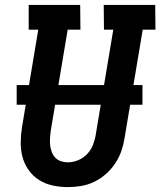

<svg xmlns="http://www.w3.org/2000/svg" viewBox="-20 -755 654 783"><path d="M257 8Q225 8 195 1.5Q165 -5 140 -20.5Q115 -36 97.5 -60.5Q80 -85 72 -114Q64 -143 64.5 -175Q65 -207 70 -238L136 -634H97V-735H307L308 -634H256L187 -222Q185 -207 184 -192Q183 -177 184.5 -163Q186 -149 191 -135.5Q196 -122 205.5 -112Q215 -102 228.5 -97.5Q242 -93 257 -93Q278 -93 299.5 -102Q321 -111 336.5 -128Q352 -145 360 -166.5Q368 -188 371 -209L442 -634H404L403 -735H613L614 -634H562L488 -192Q484 -166 475 -139.5Q466 -113 450 -89Q434 -65 412 -45.5Q390 -26 364 -13.5Q338 -1 310.5 3.5Q283 8 257 8ZM561 -328H48V-408H561Z"/></svg>

Font: Iosevka HT Extended
Style: Bold Italic
Weight: 700
Width: 7
Italic angle: -9°
Monospace: yes
Designer: Belleve Invis
Foundry: Belleve Invis
Version: Version 32.3.0; ttfautohint (v1.8.4)